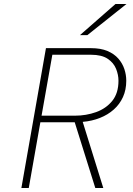

<svg xmlns="http://www.w3.org/2000/svg" viewBox="-20 -941 664 961"><path d="M87 0 210 -700H435Q484 -700 517.8 -685.8Q551.5 -671.5 572.2 -647.8Q593 -624 602.5 -595.2Q612 -566.5 612 -537Q612 -491.5 595.5 -455.2Q579 -419 549.5 -392.8Q520 -366.5 480.2 -350.8Q440.5 -335 394 -331L497 0H457L354 -329H182L124 0ZM188 -362H355Q411 -362 460.8 -379.8Q510.5 -397.5 541.8 -436Q573 -474.5 573 -537Q573 -566.5 561 -596.5Q549 -626.5 519 -646.8Q489 -667 435 -667H242ZM380 -765 558 -921H613L417 -765Z"/></svg>

Font: Overpass Thin
Style: Italic
Weight: 250
Italic angle: -10°
Designer: Delve Withrington, Dave Bailey, Thomas Jockin
Foundry: Delve Fonts LLC
Version: Version 4.000